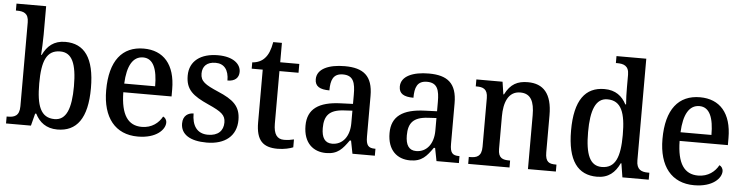

<svg xmlns="http://www.w3.org/2000/svg" viewBox="-46 -981 4708 1213"><g transform="rotate(5 2307.5 -375.0)"><path d="M342 10C464 10 531 -76 531 -269C531 -461 465 -546 345 -546C272 -546 230 -508 203 -451H199C201 -477 204 -543 204 -579V-760H16V-716H23C63 -716 97 -707 97 -648V-116C97 -53 63 -44 23 -44H16V0H174L194 -78H201C227 -26 271 10 342 10ZM319 -54C230 -54 203 -130 203 -270C203 -412 231 -483 318 -483C393 -483 423 -414 423 -271C423 -130 393 -54 319 -54Z M852 10C971 10 1024 -50 1024 -93C1024 -112 1013 -125 1001 -130C979 -89 936 -53 872 -53C785 -53 739 -117 737 -261H1043V-306C1043 -464 967 -547 842 -547C706 -547 628 -452 628 -264C628 -91 709 10 852 10ZM934 -316H738C743 -429 778 -491 843 -491C909 -491 934 -422 934 -316Z M1289 10C1405 10 1477 -48 1477 -150C1477 -237 1430 -276 1333 -317C1250 -353 1219 -372 1219 -422C1219 -467 1246 -497 1302 -497C1356 -497 1386 -460 1386 -392C1433 -392 1458 -415 1458 -453C1458 -502 1411 -546 1313 -546C1205 -546 1133 -495 1133 -401C1133 -312 1179 -276 1279 -231C1364 -193 1390 -173 1390 -126C1390 -74 1357 -40 1293 -40C1221 -40 1191 -92 1191 -166C1160 -166 1124 -149 1124 -97C1124 -28 1183 10 1289 10Z M1739 10C1780 10 1819 0 1837 -8V-58C1817 -53 1798 -50 1774 -50C1731 -50 1708 -79 1708 -147V-480H1829V-536H1708V-659H1653C1644 -608 1631 -578 1611 -556C1592 -534 1563 -522 1532 -520V-480H1602V-146C1602 -30 1647 10 1739 10Z M2046 10C2121 10 2150 -27 2189 -82H2197L2213 0H2355V-44H2352C2310 -44 2295 -60 2295 -116V-374C2295 -501 2235 -547 2117 -547C2018 -547 1941 -516 1941 -449C1941 -404 1972 -386 2033 -386C2033 -450 2047 -494 2110 -494C2177 -494 2189 -447 2189 -373V-314L2112 -311C1972 -306 1902 -257 1902 -151C1902 -41 1965 10 2046 10ZM2079 -52C2033 -52 2012 -85 2012 -146C2012 -223 2042 -263 2136 -268L2189 -271V-191C2189 -108 2146 -52 2079 -52Z M2579 10C2654 10 2683 -27 2722 -82H2730L2746 0H2888V-44H2885C2843 -44 2828 -60 2828 -116V-374C2828 -501 2768 -547 2650 -547C2551 -547 2474 -516 2474 -449C2474 -404 2505 -386 2566 -386C2566 -450 2580 -494 2643 -494C2710 -494 2722 -447 2722 -373V-314L2645 -311C2505 -306 2435 -257 2435 -151C2435 -41 2498 10 2579 10ZM2612 -52C2566 -52 2545 -85 2545 -146C2545 -223 2575 -263 2669 -268L2722 -271V-191C2722 -108 2679 -52 2612 -52Z M2947 0H3209V-44H3204C3163 -44 3133 -52 3133 -111V-318C3133 -402 3158 -478 3236 -478C3303 -478 3326 -428 3326 -342V0H3503V-44H3499C3457 -44 3432 -53 3432 -116V-351C3432 -488 3376 -547 3278 -547C3213 -547 3168 -525 3134 -457H3130L3118 -536H2952V-492H2957C2997 -492 3028 -483 3028 -424V-116C3028 -53 2996 -44 2954 -44H2947Z M3764 10C3837 10 3879 -28 3907 -88H3911L3925 0H4092V-44H4084C4042 -44 4010 -56 4010 -115V-760H3821V-716H3829C3869 -716 3904 -707 3904 -649V-570C3904 -536 3905 -493 3908 -461H3903C3877 -511 3835 -546 3764 -546C3643 -546 3576 -460 3576 -267C3576 -75 3643 10 3764 10ZM3789 -54C3714 -54 3684 -124 3684 -266C3684 -406 3714 -483 3788 -483C3877 -483 3904 -406 3904 -267C3904 -128 3876 -54 3789 -54Z M4380 10C4499 10 4552 -50 4552 -93C4552 -112 4541 -125 4529 -130C4507 -89 4464 -53 4400 -53C4313 -53 4267 -117 4265 -261H4571V-306C4571 -464 4495 -547 4370 -547C4234 -547 4156 -452 4156 -264C4156 -91 4237 10 4380 10ZM4462 -316H4266C4271 -429 4306 -491 4371 -491C4437 -491 4462 -422 4462 -316Z"/></g></svg>

Font: Noto Serif Lao SemiCondensed Medium
Style: Regular
Weight: 500
Width: 4
Designer: Monotype Design Team
Foundry: Monotype Imaging Inc.
Version: Version 2.003